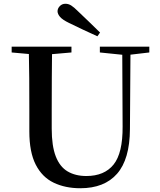

<svg xmlns="http://www.w3.org/2000/svg" viewBox="-20 -983 849 1021"><path d="M512 -810 498 -790Q460 -807 422 -825Q384 -843 347 -861Q312 -878 299 -893.5Q286 -909 286 -923Q286 -938 298 -950.5Q310 -963 328 -963Q344 -963 358.5 -954Q373 -945 397 -921Q424 -895 453.5 -867Q483 -839 512 -810ZM407 18Q327 18 265.5 -11.5Q204 -41 170 -107.5Q136 -174 136 -284V-397Q136 -481 135.5 -566Q135 -651 133 -735H257Q256 -652 255.5 -567.5Q255 -483 255 -397V-299Q255 -207 276.5 -151.5Q298 -96 339.5 -71.5Q381 -47 439 -47Q535 -47 584 -108Q633 -169 632 -310L630 -735H674L671 -296Q670 -136 602.5 -59Q535 18 407 18ZM42 -704V-735H360V-704L211 -691H187ZM511 -704V-735H774V-704L663 -691H638Z"/></svg>

Font: Noto Serif KR SemiBold
Style: Regular
Weight: 600
Designer: Ryoko NISHIZUKA 西塚涼子 (kana & ideographs); Frank Grießhammer (Latin, Greek & Cyrillic); Wenlong ZHANG 张文龙 (bopomofo); San
Foundry: Adobe
Version: Version 2.003-H1;hotconv 1.1.1;makeotfexe 2.6.0